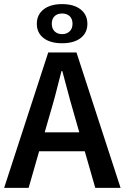

<svg xmlns="http://www.w3.org/2000/svg" viewBox="-22 -907 602 927"><path d="M216.8 -348.1 193.8 -268.1H360.8L337.9 -348.1Q323.7 -394 278.8 -564H274.9Q242.2 -431.6 216.8 -348.1ZM-2 0 210.9 -653.8H347.2L560.1 0H438L387.2 -176.8H167L116.2 0ZM328.1 -792Q328.1 -815.9 314.5 -828.9Q300.8 -841.8 277.8 -841.8Q254.9 -841.8 241.5 -828.9Q228 -815.9 228 -792Q228 -769 241.7 -755.6Q255.4 -742.2 277.8 -742.2Q300.3 -742.2 314.2 -755.6Q328.1 -769 328.1 -792ZM155.8 -792Q155.8 -835.9 188.5 -861.6Q221.2 -887.2 277.8 -887.2Q334.5 -887.2 367.2 -861.6Q399.9 -835.9 399.9 -792Q399.9 -748.5 367.4 -723.4Q335 -698.2 277.8 -698.2Q220.7 -698.2 188.2 -723.4Q155.8 -748.5 155.8 -792Z"/></svg>

Font: Source Sans 3 Semibold
Style: Regular
Weight: 600
Designer: Paul D. Hunt
Foundry: Adobe
Version: Version 3.052;hotconv 1.1.0;makeotfexe 2.6.0